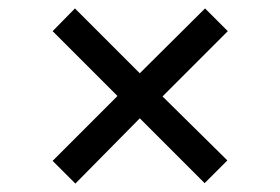

<svg xmlns="http://www.w3.org/2000/svg" viewBox="-20 -483 665 456"><path d="M159 -47 105 -101 259 -255 105 -409 158 -463 312 -309 467 -463 521 -409 366 -254 520 -102 466 -48 312 -202Z"/></svg>

Font: Archivo
Style: Regular
Weight: 400
Designer: Hector Gatti
Foundry: Omnibus-Type
Version: Version 2.001